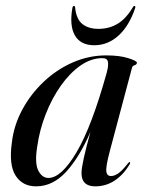

<svg xmlns="http://www.w3.org/2000/svg" viewBox="-20 -634 499 662"><path d="M358.5 -112.5Q344.5 -59.5 346.5 -43.2Q348.5 -27 363 -27Q374 -27 387.5 -36Q401 -45 421 -70.5Q425 -76 427.5 -75Q430.5 -74 426.5 -66.5Q405 -31 375 -11.2Q345 8.5 308.5 8.5Q261 8.5 261 -37Q261 -68.5 292 -179.5Q255 -93.5 208.8 -42.5Q162.5 8.5 104.5 8.5Q57.5 8.5 33.8 -28.5Q10 -65.5 21 -143.5Q28 -202.5 57 -256.2Q86 -310 130.8 -352.2Q175.5 -394.5 231 -418.8Q286.5 -443 346 -443Q392.5 -443 422.2 -433.5Q452 -424 452 -418Q452 -411.5 444.2 -409.2Q436.5 -407 435 -400ZM108.5 -130Q99 -71.5 112 -46Q125 -20.5 147 -20.5Q191.5 -20.5 244 -109.2Q296.5 -198 348 -383.5Q354.5 -407.5 352.2 -420.5Q350 -433.5 333 -433.5Q294 -433.5 257.2 -407.8Q220.5 -382 189.8 -338.5Q159 -295 137.8 -240.8Q116.5 -186.5 108.5 -130ZM319.5 -534.5Q356.5 -534.5 385.5 -552Q414.5 -569.5 437.5 -608Q440.5 -613.5 443.5 -613.5Q448 -613.5 446 -606Q425.5 -545 388.8 -511.5Q352 -478 305 -478Q258 -478 238.5 -511.5Q219 -545 229.5 -606Q230.5 -613.5 235 -613.5Q239 -613.5 239 -608Q243 -568 264 -551.2Q285 -534.5 319.5 -534.5Z"/></svg>

Font: Fraunces 144pt
Style: Italic
Weight: 400
Italic angle: -16°
Version: Version 1.000;[b76b70a41]